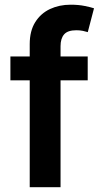

<svg xmlns="http://www.w3.org/2000/svg" viewBox="-20 -781 421 801"><path d="M345.9 -545.5V-446H232.6V0H104V-446H23.4V-545.5H104V-596.9Q104 -652 127 -688.6Q149.9 -725.1 188.6 -743.3Q227.3 -761.4 274.5 -761.4Q307.9 -761.4 333.8 -756Q359.7 -750.7 372.2 -746.4L346.2 -647Q338.4 -649.5 326 -652.2Q313.6 -654.8 298.3 -654.8Q262.4 -654.8 247.5 -637.6Q232.6 -620.4 232.6 -588.4V-545.5Z"/></svg>

Font: Inter UI Semi Bold
Style: Regular
Weight: 600
Designer: Rasmus Andersson
Foundry: rsms
Version: 3.2;8d6f07862